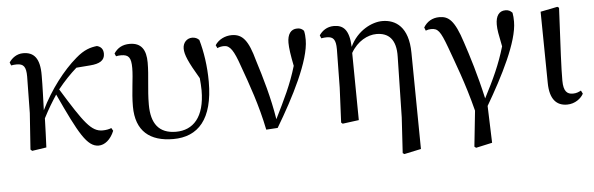

<svg xmlns="http://www.w3.org/2000/svg" viewBox="-48 -697 3299 1067"><g transform="rotate(-5 1601.5 -163.5)"><path d="M481 15C514 15 548 -11 568 -60L559 -76C548 -71 530 -67 510 -67C447 -67 409 -120 289 -315C325 -360 360 -396 395 -427L472 -433C526 -437 554 -454 554 -491C554 -520 538 -532 519 -537C483 -533 447 -523 400 -482C326 -419 248 -318 194 -207C196 -273 199 -340 199 -401C200 -498 166 -533 107 -533C71 -533 44 -512 28 -488L35 -471C44 -473 55 -474 66 -474C104 -474 118 -457 118 -402L115 -198L101 4L110 12L190 0C193 -54 194 -107 196 -162C224 -216 242 -245 270 -288C374 -63 417 15 481 15Z M897 15C1036 15 1121 -76 1121 -285C1121 -373 1108 -455 1089 -521C1079 -531 1067 -537 1050 -537C1021 -537 998 -514 998 -481C998 -447 1016 -405 1073 -309C1075 -285 1077 -263 1077 -241C1077 -91 1011 -24 916 -24C820 -24 778 -82 778 -187C778 -274 792 -344 792 -421C792 -492 766 -533 701 -533C661 -533 633 -517 613 -487L620 -471C628 -473 638 -474 648 -474C691 -474 704 -456 704 -398C704 -340 689 -267 689 -185C689 -46 768 15 897 15Z M1416 8 1480 4C1577 -158 1678 -354 1678 -470C1678 -490 1677 -504 1673 -521C1663 -532 1653 -537 1636 -537C1600 -537 1581 -509 1581 -462C1581 -433 1587 -392 1599 -332C1569 -230 1529 -150 1477 -45C1458 -165 1424 -281 1393 -379C1362 -493 1331 -532 1270 -532C1234 -532 1197 -515 1177 -484L1185 -467C1195 -472 1208 -475 1223 -475C1256 -475 1276 -445 1307 -355C1345 -250 1388 -131 1416 8Z M2160 204 2169 210 2263 190 2257 -347C2256 -492 2185 -537 2111 -537C2053 -537 1970 -497 1929 -409C1925 -506 1892 -533 1840 -533C1801 -533 1774 -512 1758 -488L1765 -471C1776 -473 1786 -474 1796 -474C1832 -474 1846 -457 1846 -403L1843 -189L1834 5L1842 12L1933 0L1929 -375C1965 -438 2023 -468 2072 -468C2137 -468 2182 -432 2179 -331L2172 6Z M2560 203 2569 210 2660 190 2653 -16C2745 -173 2840 -358 2840 -470C2840 -490 2839 -503 2836 -520C2825 -531 2816 -537 2797 -537C2763 -537 2743 -511 2743 -462C2743 -433 2748 -408 2762 -339C2733 -240 2696 -161 2643 -59C2613 -193 2579 -301 2553 -379C2512 -507 2479 -531 2428 -531C2390 -531 2359 -513 2340 -481L2347 -463C2357 -467 2367 -469 2377 -469C2415 -469 2428 -454 2463 -359C2494 -272 2541 -154 2581 4Z M3094 15C3139 15 3173 -13 3186 -38L3177 -56C3164 -49 3151 -43 3131 -43C3100 -43 3079 -59 3079 -120C3079 -196 3084 -284 3096 -525L3087 -531L2992 -512L2997 -114C2998 -23 3035 15 3094 15Z"/></g></svg>

Font: Noto Serif KR Medium
Style: Regular
Weight: 500
Designer: Ryoko NISHIZUKA 西塚涼子 (kana & ideographs); Frank Grießhammer (Latin, Greek & Cyrillic); Wenlong ZHANG 张文龙 (bopomofo); San
Foundry: Adobe
Version: Version 2.001;hotconv 1.1.0;makeotfexe 2.6.0